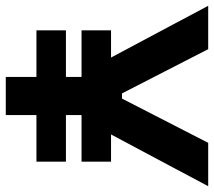

<svg xmlns="http://www.w3.org/2000/svg" viewBox="-72 -682 740 664"><g transform="rotate(90 298.0 -350.0)"><path d="M232 0V-106H71V-208H232V-262H71V-364H165L-14 -700H136L289 -402H307L460 -700H610L431 -364H525V-262H364V-208H525V-106H364V0Z"/></g></svg>

Font: Space Grotesk Frontify
Style: Bold
Weight: 700
Designer: Florian Karsten
Version: Version 2.000